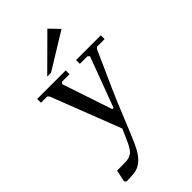

<svg xmlns="http://www.w3.org/2000/svg" viewBox="-271 -757 1048 1048"><g transform="rotate(-45 253.0 -233.0)"><path d="M168.9 -496.1H139.6L325.2 -680.7L378.9 -625ZM241.7 44.9Q218.8 101.6 200.7 134Q182.6 166.5 161.1 184.6Q139.6 202.6 118.7 208Q97.7 213.4 63 214.4L41.5 214.8L31.7 205.1L46.4 136.2H85.9Q106.4 136.2 119.6 135.3Q132.8 134.3 144.8 129.2Q156.7 124 163.6 118.7Q170.4 113.3 179.2 99.4Q188 85.4 194.1 72.8Q200.2 60.1 211.4 34.2L229 -5.9L72.3 -409.7L62.5 -419.4H14.6V-448.7H234.9V-419.4H177.7L168 -409.7L265.1 -119.6H274.9L383.3 -409.7L373 -419.4H314.9V-448.7H505.9V-419.4H447.3L437.5 -409.7Q425.3 -381.3 396.2 -317.1Q367.2 -252.9 344 -200.7Q320.8 -148.4 309.1 -119.6Z"/></g></svg>

Font: Happy Times at the IKOB
Style: Regular
Weight: 400
Designer: Lucas Le Bihan
Foundry: Lucas Le Bihan
Version: Version 1.000;PS 1.0;hotconv 1.0.88;makeotf.lib2.5.647800